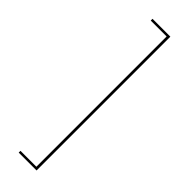

<svg xmlns="http://www.w3.org/2000/svg" viewBox="-300 -801 911 911"><g transform="rotate(45 155.5 -345.0)"><path d="M205.6 -793.9H85.7V-782H192.4V92H85.7V103.9H205.6Z"/></g></svg>

Font: Fira Sans Hair
Style: Regular
Weight: 100
Designer: bBox Type GmbH & Carrois Corporate GbR & Edenspiekermann AG
Foundry: bBox Type GmbH & Carrois Corporate GbR & Edenspiekermann AG
Version: Version 4.300;PS 004.300;hotconv 1.0.88;makeotf.lib2.5.64775